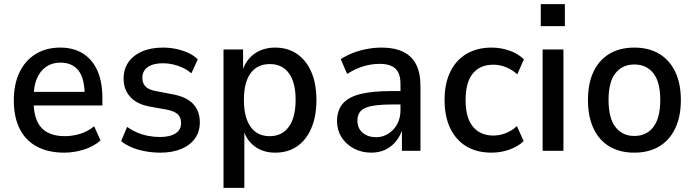

<svg xmlns="http://www.w3.org/2000/svg" viewBox="-20 -732 3371 932"><path d="M292 9Q215 9 160 -20Q105 -49 76 -106Q47 -163 47 -245Q47 -322 74 -379.5Q101 -437 152 -469Q203 -501 272 -501Q337 -501 383 -472Q429 -443 453 -388.5Q477 -334 477 -257V-220H126V-286H407L391 -269Q391 -351 361 -389.5Q331 -428 273 -428Q233 -428 204 -408Q175 -388 159 -350.5Q143 -313 143 -256V-240Q143 -182 160 -144.5Q177 -107 211 -89Q245 -71 294 -71Q331 -71 368 -82Q405 -93 437 -119L468 -50Q433 -20 386 -5.5Q339 9 292 9Z M759 9Q722 9 686 2.5Q650 -4 620 -16.5Q590 -29 568 -47L597 -116Q621 -99 647.5 -88Q674 -77 701.5 -72Q729 -67 756 -67Q805 -67 832 -84.5Q859 -102 859 -134Q859 -163 842 -178Q825 -193 789 -200L705 -215Q643 -227 611.5 -262.5Q580 -298 580 -350Q580 -396 603 -429.5Q626 -463 669 -482Q712 -501 771 -501Q803 -501 834.5 -494.5Q866 -488 893.5 -475.5Q921 -463 940 -444L909 -376Q891 -392 867.5 -403Q844 -414 819.5 -419.5Q795 -425 771 -425Q724 -425 697.5 -406.5Q671 -388 671 -354Q671 -328 686.5 -312Q702 -296 736 -290L819 -274Q885 -262 917.5 -227.5Q950 -193 950 -138Q950 -93 926.5 -60Q903 -27 860 -9Q817 9 759 9Z M1065 180V-492H1160V-386H1156Q1173 -441 1215 -471Q1257 -501 1316 -501Q1377 -501 1422 -470Q1467 -439 1491.5 -382Q1516 -325 1516 -246Q1516 -169 1492 -111.5Q1468 -54 1423.5 -22.5Q1379 9 1316 9Q1258 9 1217.5 -20.5Q1177 -50 1161 -103H1166V180ZM1289 -71Q1349 -71 1382 -116.5Q1415 -162 1415 -247Q1415 -332 1382.5 -376.5Q1350 -421 1290 -421Q1229 -421 1196.5 -376.5Q1164 -332 1164 -247Q1164 -162 1196.5 -116.5Q1229 -71 1289 -71Z M1782 9Q1735 9 1697 -11.5Q1659 -32 1637.5 -66.5Q1616 -101 1616 -143Q1616 -196 1643.5 -228.5Q1671 -261 1729.5 -275.5Q1788 -290 1882 -290H1938V-225H1889Q1841 -225 1807.5 -221Q1774 -217 1754 -208.5Q1734 -200 1724.5 -184.5Q1715 -169 1715 -146Q1715 -109 1740.5 -87.5Q1766 -66 1806 -66Q1838 -66 1865 -83Q1892 -100 1908 -129.5Q1924 -159 1924 -197V-324Q1924 -376 1899.5 -399Q1875 -422 1822 -422Q1784 -422 1745 -410.5Q1706 -399 1665 -373L1634 -445Q1662 -463 1694.5 -475.5Q1727 -488 1762.5 -494.5Q1798 -501 1833 -501Q1894 -501 1936 -481Q1978 -461 1999.5 -420Q2021 -379 2021 -314V0H1931V-106H1934Q1923 -72 1902 -46Q1881 -20 1851 -5.5Q1821 9 1782 9Z M2366 9Q2295 9 2244 -21.5Q2193 -52 2165.5 -109.5Q2138 -167 2138 -247Q2138 -326 2165.5 -383Q2193 -440 2244.5 -470.5Q2296 -501 2366 -501Q2412 -501 2454 -486Q2496 -471 2523 -444L2491 -371Q2466 -394 2436 -406Q2406 -418 2375 -418Q2310 -418 2275 -375Q2240 -332 2240 -246Q2240 -161 2275.5 -117.5Q2311 -74 2375 -74Q2406 -74 2436 -86Q2466 -98 2489 -120L2522 -47Q2495 -21 2453.5 -6Q2412 9 2366 9Z M2605 -605V-712H2722V-605ZM2614 0V-492H2715V0Z M3059 9Q2989 9 2938.5 -21Q2888 -51 2861 -108.5Q2834 -166 2834 -246Q2834 -327 2861 -384Q2888 -441 2938.5 -471Q2989 -501 3059 -501Q3129 -501 3179.5 -471Q3230 -441 3257.5 -384Q3285 -327 3285 -246Q3285 -166 3257.5 -108.5Q3230 -51 3179.5 -21Q3129 9 3059 9ZM3059 -72Q3118 -72 3151.5 -115.5Q3185 -159 3185 -247Q3185 -334 3151.5 -376.5Q3118 -419 3059 -419Q3001 -419 2967.5 -376.5Q2934 -334 2934 -247Q2934 -159 2967.5 -115.5Q3001 -72 3059 -72Z"/></svg>

Font: Nunito Sans 10pt SemiCondensed SemiBold
Style: Regular
Weight: 600
Width: 4
Designer: Vernon Adams
Foundry: Vernon Adams
Version: Version 3.101;gftools[0.9.27]